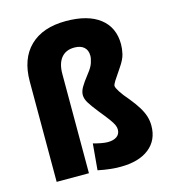

<svg xmlns="http://www.w3.org/2000/svg" viewBox="-114 -852 849 954"><g transform="rotate(-15 311.0 -375.0)"><path d="M388 10Q364 10 335.5 7Q307 4 273 -3L285 -138Q307 -132 326 -128.5Q345 -125 359 -125Q389 -125 406 -137.5Q423 -150 423 -173Q423 -184 417.5 -196.5Q412 -209 397 -229.5Q382 -250 355 -283Q324 -322 311.5 -343Q299 -364 299 -383Q299 -401 310.5 -421.5Q322 -442 351 -479Q372 -505 379 -526.5Q386 -548 386 -562Q386 -591 368.5 -606.5Q351 -622 319 -622Q275 -622 251.5 -593Q228 -564 228 -511V0H62V-516Q62 -633 127.5 -696.5Q193 -760 312 -760Q425 -760 486.5 -712.5Q548 -665 548 -578Q548 -555 542 -528.5Q536 -502 511 -466Q484 -427 473.5 -410Q463 -393 463 -386Q463 -377 477 -355Q491 -333 518 -302Q544 -270 559.5 -244.5Q575 -219 582 -196Q589 -173 589 -148Q589 -74 536 -32Q483 10 388 10Z"/></g></svg>

Font: M PLUS 2 ExtraBold
Style: Regular
Weight: 800
Version: Version 1.001